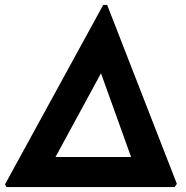

<svg xmlns="http://www.w3.org/2000/svg" viewBox="-43 -756 750 776"><path d="M663.2 0H-16.9L-22.7 -11L374.1 -736H390.1L671.8 -13ZM365.2 -459.8 181.3 -121.4H486.8Z"/></svg>

Font: Merriweather Sans Variable Regular
Style: Italic
Weight: 300
Italic angle: -8°
Designer: Eben Sorkin
Foundry: Eben Sorkin
Version: Version 2.001